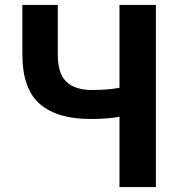

<svg xmlns="http://www.w3.org/2000/svg" viewBox="-20 -761 744 781"><path d="M466 0V-286Q417 -277 348 -277Q212 -277 141.5 -338.5Q71 -400 71 -540V-741H215V-540Q215 -461 250.5 -428Q286 -395 353.5 -395Q421 -395 466 -404V-741H614V0Z"/></svg>

Font: Swei Fan Sans CJK TC
Style: Bold
Weight: 700
Version: Version 2.130